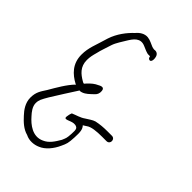

<svg xmlns="http://www.w3.org/2000/svg" viewBox="-221 -787 905 905"><g transform="rotate(45 231.5 -334.5)"><path d="M18 -110C18 -76 38 -48 57 -28C77 -6 101 17 132 25C157 38 188 35 210 25C240 13 266 -18 282 -54C293 -78 296 -84 298 -125C300 -163 298 -179 285 -193C291 -196 296 -200 301 -203C318 -216 351 -219 388 -219H417C428 -219 435 -227 435 -237C435 -247 428 -255 417 -255H388C360 -255 339 -253 315 -248C300 -244 284 -231 270 -223C252 -210 230 -205 209 -196C205 -187 203 -177 202 -168C200 -151 215 -159 224 -162C234 -166 246 -171 259 -169C275 -165 278 -159 276 -127C274 -94 272 -95 264 -75C247 -46 231 -21 203 -9C154 14 110 -22 84 -52C71 -66 54 -87 54 -110C54 -120 56 -129 59 -136C63 -145 70 -158 79 -173C105 -214 135 -263 157 -296C158 -296 157 -297 158 -298C164 -297 168 -298 173 -300C191 -306 205 -321 218 -333C224 -339 232 -345 234 -360C237 -393 218 -387 204 -379C186 -371 174 -361 158 -344L150 -335C146 -336 142 -337 138 -340C109 -357 81 -379 81 -424C81 -444 85 -460 90 -478C96 -505 105 -527 113 -554C121 -579 139 -603 149 -621C165 -647 186 -680 227 -661C238 -657 259 -645 272 -647H279C281 -641 281 -637 286 -634C300 -626 305 -645 301 -662C298 -679 285 -686 271 -683C268 -683 263 -684 256 -686C240 -692 227 -701 208 -703C186 -705 166 -692 152 -675C124 -649 94 -611 79 -565C74 -550 70 -537 67 -526L55 -488C49 -467 45 -448 45 -424C45 -363 82 -329 123 -307C124 -307 126 -307 127 -306C97 -276 70 -228 49 -192C31 -164 18 -147 18 -110Z"/></g></svg>

Font: Stray Cat
Style: SuCn
Weight: 400
Version: Version 1.0